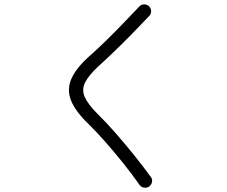

<svg xmlns="http://www.w3.org/2000/svg" viewBox="-20 -804 1040 881"><path d="M664 52Q654 59 641 57Q628 55 620 44Q585 -6 544 -57Q503 -108 462.5 -154Q422 -200 386 -235Q325 -294 305.5 -344Q286 -394 308 -443.5Q330 -493 392 -548Q422 -574 462 -613Q502 -652 543.5 -695Q585 -738 619 -774Q628 -784 641 -784Q654 -784 663 -776Q673 -767 673.5 -753.5Q674 -740 665 -731Q629 -693 587 -650Q545 -607 505 -568.5Q465 -530 434 -502Q387 -459 370.5 -425.5Q354 -392 369 -358.5Q384 -325 429 -280Q466 -244 508.5 -195.5Q551 -147 593.5 -94.5Q636 -42 672 8Q680 18 677.5 31Q675 44 664 52Z"/></svg>

Font: Zen Maru Gothic
Style: Regular
Weight: 400
Designer: Yoshimichi Ohira
Foundry: Positype
Version: Version 1.002